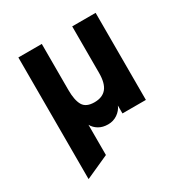

<svg xmlns="http://www.w3.org/2000/svg" viewBox="-165 -642 936 976"><g transform="rotate(-30 303.0 -154.0)"><path d="M76.5 203V-511H214V-240.5Q214 -181 231.5 -150.5Q249 -120 298.5 -120Q345.5 -120 369 -148.5Q392.5 -177 392.5 -238.5V-511H530V0H392.5V-46.5Q382 -21.5 357.8 -4.8Q333.5 12 302.5 12Q271 12 248.2 -1.5Q225.5 -15 214 -36.5V141Z"/></g></svg>

Font: Overpass ExtraBold
Style: Regular
Weight: 800
Designer: Delve Withrington, Dave Bailey, Thomas Jockin
Foundry: Delve Fonts LLC
Version: Version 4.000; ttfautohint (v1.8.3)